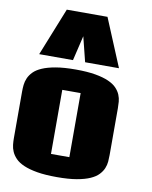

<svg xmlns="http://www.w3.org/2000/svg" viewBox="-107 -1088 940 1186"><g transform="rotate(10 363.0 -495.5)"><path d="M272.5 -115.7H387.7V-517.6H272.5ZM333 19Q259.8 19 208.7 10.3Q157.7 1.5 124 -13.2Q90.3 -27.8 71.5 -47.4Q52.7 -66.9 43.5 -87.9Q34.2 -108.9 32 -130.6Q29.8 -152.3 29.8 -171.9V-464.8Q29.8 -484.4 32 -506.1Q34.2 -527.8 43.5 -549.1Q52.7 -570.3 71.5 -589.6Q90.3 -608.9 124 -623.5Q157.7 -638.2 208.7 -647Q259.8 -655.8 333 -655.8Q405.8 -655.8 456.3 -647Q506.8 -638.2 539.8 -623.5Q572.8 -608.9 591.1 -589.6Q609.4 -570.3 618.2 -549.1Q627 -527.8 628.7 -506.1Q630.4 -484.4 630.4 -464.8V-171.9Q630.4 -152.3 628.7 -130.6Q627 -108.9 618.2 -87.9Q609.4 -66.9 591.1 -47.4Q572.8 -27.8 539.8 -13.2Q506.8 1.5 456.3 10.3Q405.8 19 333 19ZM469.2 -1010.3 594.2 -710H381.8L342.8 -866.2L305.7 -710H93.8L213.9 -1010.3Z"/></g></svg>

Font: Coda Caption ExtraBold
Style: Regular
Weight: 800
Designer: vernon adams
Foundry: vernon adams
Version: Version 1.002